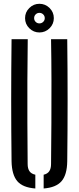

<svg xmlns="http://www.w3.org/2000/svg" viewBox="-20 -1012 426 1038"><path d="M42.5 -140Q40.5 -304.5 40.5 -470Q40.5 -635.5 42.5 -800H130Q128.5 -690.5 128 -576.5Q127.5 -462.5 128 -348.8Q128.5 -235 129.5 -125.5Q129.5 -100.5 139.5 -86.2Q149.5 -72 171 -67.5V7Q103 2 73.5 -32.5Q44 -67 42.5 -140ZM216 7V-67.5Q236.5 -72 246.2 -86.2Q256 -100.5 256 -125.5Q257 -235 257.8 -348.8Q258.5 -462.5 258.2 -576.5Q258 -690.5 256 -800H343.5Q345.5 -635.5 345.5 -470Q345.5 -304.5 343.5 -140Q342.5 -67 312.8 -32.5Q283 2 216 7ZM193 -836.5Q161.5 -836.5 138.5 -859.2Q115.5 -882 115.5 -914Q115.5 -946 138.5 -968.8Q161.5 -991.5 193 -991.5Q225 -991.5 248 -968.8Q271 -946 271 -914Q271 -882 248 -859.2Q225 -836.5 193 -836.5ZM193 -885.5Q205 -885.5 213.5 -893.8Q222 -902 222 -914Q222 -926 213.5 -934.2Q205 -942.5 193 -942.5Q181 -942.5 172.8 -934.2Q164.5 -926 164.5 -914Q164.5 -902 172.8 -893.8Q181 -885.5 193 -885.5Z"/></svg>

Font: Big Shoulders Stencil Display Thin SemiBold
Style: Regular
Weight: 600
Version: Version 2.001